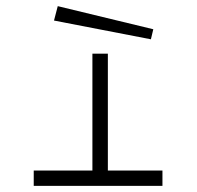

<svg xmlns="http://www.w3.org/2000/svg" viewBox="-20 -605 640 625"><path d="M471.2 -477.1 155.8 -538.1 168 -585 479 -509.8ZM508.8 -49.8V0H89.8V-49.8H280.8V-430.2H331.1V-49.8Z"/></svg>

Font: Compagnon Roman
Style: Regular
Weight: 400
Designer: Juliette Duhe, Lea Pradine
Foundry: Velvetyne Type Foundry
Version: Version 1.000;PS 001.000;hotconv 1.0.88;makeotf.lib2.5.64775